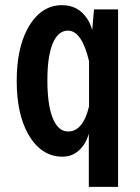

<svg xmlns="http://www.w3.org/2000/svg" viewBox="-20 -601 540 740"><path d="M322.3 119.1V-85.9Q314.5 -57.1 298.3 -36.6Q268.1 2.9 220.7 2.9Q137.2 2.9 87.4 -86.4Q44.4 -164.1 44.4 -289.6Q44.4 -412.1 85.9 -489.7Q135.3 -581.1 219.2 -581.1Q282.2 -581.1 316.4 -528.3Q328.6 -510.3 335.4 -484.9L342.3 -564.9H435.1V119.1ZM323.2 -365.2Q295.4 -482.9 241.7 -482.9Q209 -482.9 189 -445.8Q162.6 -396.5 162.6 -292Q162.6 -200.7 181.6 -149.9Q202.6 -94.2 242.7 -94.2Q299.8 -94.2 323.2 -190.9Z"/></svg>

Font: BIZ UDGothic
Style: Bold
Weight: 700
Monospace: yes
Designer: TypeBank Co., Ltd.
Foundry: Morisawa Inc.
Version: Version 1.05